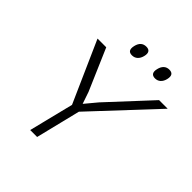

<svg xmlns="http://www.w3.org/2000/svg" viewBox="-262 -1202 1385 1385"><g transform="rotate(45 430.5 -509.0)"><path d="M772.9 -810.1H860.8L422.9 -341.8L338.9 0H268.1L353 -341.8L145 -810.1H233.9L371.1 -492.2L401.9 -401.9H402.8L478 -492.2ZM472.2 -959Q465.3 -931.2 448 -915.5Q430.7 -899.9 405.8 -899.9Q356.4 -899.9 370.1 -959Q383.8 -1018.1 436 -1018.1Q460.9 -1018.1 470.2 -1002.9Q479.5 -987.8 472.2 -959ZM707 -959Q700.2 -931.2 683.1 -915.5Q666 -899.9 641.1 -899.9Q616.2 -899.9 606.9 -915Q597.7 -930.2 605 -959Q611.8 -987.8 628.4 -1002.9Q645 -1018.1 669.9 -1018.1Q720.7 -1018.1 707 -959Z"/></g></svg>

Font: Sinkin Sans 300 Light Italic
Style: Regular
Weight: 300
Italic angle: -112°
Designer: Keith Bates
Foundry: K-Type
Version: Sinkin Sans (version 1.0)  by Keith Bates   •   © 2014   www